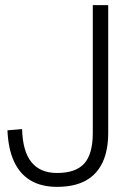

<svg xmlns="http://www.w3.org/2000/svg" viewBox="-20 -720 527 747"><path d="M202 7Q141 7 99 -18Q57 -43 34.5 -92Q12 -141 9 -213L66 -218Q68 -132 102 -89.5Q136 -47 202 -47Q275 -47 308 -84Q341 -121 341 -203V-700H401V-203Q401 -134 378.5 -87Q356 -40 312 -16.5Q268 7 202 7Z"/></svg>

Font: Pathway Extreme 8pt Thin
Style: Regular
Weight: 100
Designer: Eduardo Rodriguez Tunni
Foundry: Eduardo Rodriguez Tunni
Version: Version 1.000